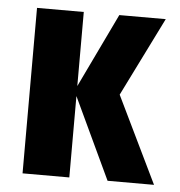

<svg xmlns="http://www.w3.org/2000/svg" viewBox="-44 -587 589 630"><g transform="rotate(5 250.0 -272.5)"><path d="M53 0H207V-268L333 0H486L348 -285L477 -545H324L207 -301V-545H53Z"/></g></svg>

Font: Secuela Black
Style: Regular
Weight: 900
Designer: Fernando Haro
Foundry: deFharo
Version: Version 1.704